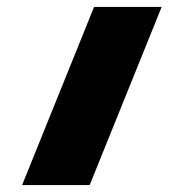

<svg xmlns="http://www.w3.org/2000/svg" viewBox="-20 -533 486 553"><path d="M43.7 0H238.3L445.6 -513H250.9Z"/></svg>

Font: Hussar
Style: BdWideOblFour
Weight: 700
Foundry: Cannot Into Space Fonts
Version: Version 2.00